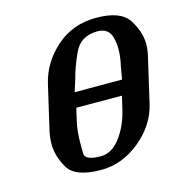

<svg xmlns="http://www.w3.org/2000/svg" viewBox="-82 -560 623 657"><g transform="rotate(-15 229.0 -231.5)"><path d="M354 -301.3Q361.8 -334 361.8 -361.8Q361.8 -383.8 356.9 -402.3Q348.1 -439.5 307.1 -439.5H305.2Q246.6 -438.5 223.9 -387.9Q201.2 -337.4 192.4 -301.3L178.7 -258.3H346.7ZM170.4 -205.6 160.2 -161.6Q152.3 -127.9 152.3 -82.5Q152.3 -80.1 152.3 -77.1Q152.3 -75.7 152.3 -49.6Q152.3 -23.4 209 -23.4Q247.6 -23.4 277.8 -63Q308.1 -102.5 321.8 -161.6L332 -205.1ZM315.4 -485.4Q401.9 -485.4 429.9 -441.7Q458 -397.9 458 -354.5Q458 -333 452.1 -309.6L416 -153.3Q399.4 -81.5 336.2 -29.8Q272.9 22 198.7 22Q106.9 22 81.5 -21.2Q56.2 -64.5 56.2 -106.4Q56.2 -128.9 61.5 -153.3L97.7 -309.6Q114.3 -380.9 172.6 -433.1Q231 -485.4 315.4 -485.4Z"/></g></svg>

Font: Caudex
Style: Bold
Weight: 700
Italic angle: -13°
Version: Version 1.04